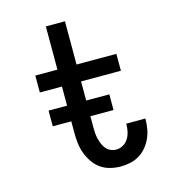

<svg xmlns="http://www.w3.org/2000/svg" viewBox="-110 -824 821 922"><g transform="rotate(-15 300.0 -363.5)"><path d="M377 8Q351 8 325 1.5Q299 -5 278 -20Q257 -35 242 -57Q227 -79 218 -103.5Q209 -128 206 -154Q203 -180 203 -206V-436H93V-520H203V-735H298V-520H496V-436H298V-206Q298 -192 299 -178Q300 -164 303.5 -150Q307 -136 312.5 -123Q318 -110 327 -99Q336 -88 349.5 -82Q363 -76 377 -76Q395 -76 411.5 -85.5Q428 -95 437.5 -110.5Q447 -126 451 -144.5Q455 -163 455 -181V-184H550V-179Q550 -155 545.5 -131Q541 -107 531 -85.5Q521 -64 505.5 -45.5Q490 -27 469 -14.5Q448 -2 424.5 3Q401 8 377 8ZM413 -263H111V-341H413Z"/></g></svg>

Font: Iosevka Fixed Curly Md Ex
Style: Regular
Weight: 500
Width: 7
Monospace: yes
Designer: Belleve Invis
Foundry: Belleve Invis
Version: Version 30.1.2